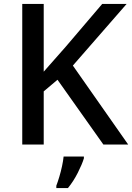

<svg xmlns="http://www.w3.org/2000/svg" viewBox="-20 -734 671 975"><path d="M631 0H505L272 -329L202 -270V0H93V-714H202V-370Q229 -401 257.5 -433Q286 -465 314 -497L499 -714H623L350 -401ZM406 70Q397 100 375 143.5Q353 187 325 221H266V209Q273 191 281 164.5Q289 138 295 110Q301 82 303 61H406Z"/></svg>

Font: Noto Sans Lao Medium
Style: Regular
Weight: 500
Designer: Monotype Design Team
Foundry: Monotype Imaging Inc.
Version: Version 2.003; ttfautohint (v1.8.4.7-5d5b)